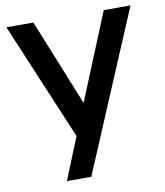

<svg xmlns="http://www.w3.org/2000/svg" viewBox="-83 -808 753 876"><g transform="rotate(-10 293.5 -369.5)"><path d="M235 -195 6 -739H131L293 -338L457 -739H581L269 0H156Z"/></g></svg>

Font: Involve SemiBold
Style: Regular
Weight: 600
Designer: Stefan Peev
Foundry: Context Ltd.
Version: Version 1.001